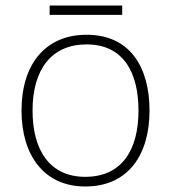

<svg xmlns="http://www.w3.org/2000/svg" viewBox="-20 -666 621 696"><path d="M423 -646H160V-612H423ZM522 -265C522 -423 451 -540 294 -540C146 -540 58 -435 58 -265C58 -104 139 10 289 10C445 10 522 -105 522 -265ZM98 -265C98 -415 167 -505 294 -505C429 -505 482 -401 482 -265C482 -124 423 -25 289 -25C160 -25 98 -122 98 -265Z"/></svg>

Font: Noto Sans Meetei Mayek ExtraLight
Style: Regular
Weight: 200
Designer: Monotype Design Team and Neelakash Kshetrimayum
Foundry: Monotype Imaging Inc.
Version: Version 2.002